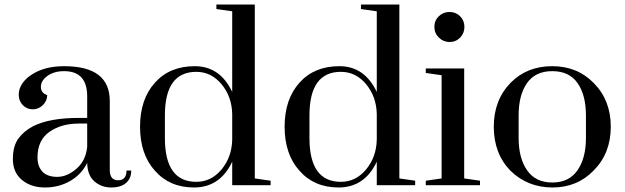

<svg xmlns="http://www.w3.org/2000/svg" viewBox="-20 -820 2765 850"><path d="M366 -99Q341 -48 291 -19Q241 10 179 10Q117 10 77 -23.5Q37 -57 37 -115.5Q37 -174 62 -207.5Q87 -241 128 -262Q201 -298 329 -298H366V-393Q366 -505 264 -505Q219 -505 190 -484Q161 -463 161 -435.5Q161 -408 189 -399Q189 -374 170 -355Q151 -336 125 -336Q99 -336 81 -354.5Q63 -373 63 -400.5Q63 -428 79.5 -451.5Q96 -475 124 -492Q180 -527 264 -527Q466 -527 466 -373V-67Q466 -22 503 -22Q540 -22 540 -65H561Q561 -30 538 -10Q515 10 472 10Q429 10 398 -17Q367 -44 366 -99ZM366 -170V-273H329Q251 -273 198.5 -236Q146 -199 146 -123Q146 -83 168 -60Q190 -37 233.5 -37Q277 -37 318.5 -73Q360 -109 366 -170Z M1008 0V-104Q954 10 839 10Q731 10 666 -64Q600 -137 600 -259Q600 -381 666 -454Q731 -527 842.5 -527Q954 -527 1008 -413V-770L938 -780V-800H1108V-30L1178 -20V0ZM710 -309V-209Q710 -15 849 -15Q915 -15 960.5 -69.5Q1006 -124 1008 -201V-316Q1006 -393 960.5 -447.5Q915 -502 849 -502Q710 -502 710 -309Z M1648 0V-104Q1594 10 1479 10Q1371 10 1306 -64Q1240 -137 1240 -259Q1240 -381 1306 -454Q1371 -527 1482.5 -527Q1594 -527 1648 -413V-770L1578 -780V-800H1748V-30L1818 -20V0ZM1350 -309V-209Q1350 -15 1489 -15Q1555 -15 1600.5 -69.5Q1646 -124 1648 -201V-316Q1646 -393 1600.5 -447.5Q1555 -502 1489 -502Q1350 -502 1350 -309Z M1903 -701Q1903 -729 1922.5 -748Q1942 -767 1970 -767Q1998 -767 2017 -748Q2036 -729 2036 -701Q2036 -673 2017 -653.5Q1998 -634 1970.5 -634Q1943 -634 1923 -653.5Q1903 -673 1903 -701ZM1865 -497V-517H2035V-30L2105 -20V0H1865V-20L1935 -30V-487Z M2574 -209V-309Q2574 -399 2537 -452Q2500 -505 2425 -505Q2350 -505 2313 -452Q2276 -399 2276 -309V-209Q2276 -120 2313.5 -66Q2351 -12 2425 -12Q2499 -12 2536.5 -66Q2574 -120 2574 -209ZM2240 -64Q2166 -140 2166 -259Q2166 -377 2241 -454Q2313 -527 2425 -527Q2536 -527 2609 -452Q2684 -376 2684 -259Q2684 -142 2609 -66Q2536 10 2426 10Q2316 10 2240 -64Z"/></svg>

Font: Prata
Style: Regular
Weight: 400
Designer: Cyreal (www.cyreal.org)
Foundry: Cyreal (www.cyreal.org)
Version: Version 1.010